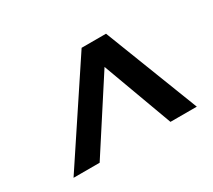

<svg xmlns="http://www.w3.org/2000/svg" viewBox="-85 -850 763 688"><g transform="rotate(-30 296.5 -505.5)"><path d="M306 -700H407L558 -311H449L328 -640H369L156 -311H48Z"/></g></svg>

Font: Pathway Extreme 28pt
Style: Bold Italic
Weight: 700
Italic angle: -8°
Designer: Eduardo Rodriguez Tunni
Foundry: Eduardo Rodriguez Tunni
Version: Version 1.001;gftools[0.9.26]